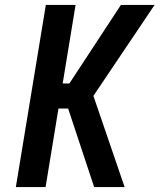

<svg xmlns="http://www.w3.org/2000/svg" viewBox="-20 -755 644 775"><path d="M483 0H360L255 -317H216L164 0H44L165 -735H285L233 -418H260L468 -735H604L357 -368Z"/></svg>

Font: Iosevka Custom Oblique
Style: Bold
Weight: 700
Italic angle: -9°
Monospace: yes
Designer: Belleve Invis
Foundry: Belleve Invis
Version: Version 30.1.2; ttfautohint (v1.8.4)